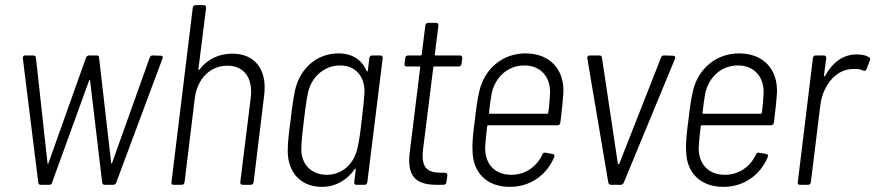

<svg xmlns="http://www.w3.org/2000/svg" viewBox="-20 -720 3410 748"><path d="M139 0H172C178 0 182 -3 183 -9L327 -406C329 -410 331 -410 331 -406L378 -9C379 -3 382 0 388 0H421C427 0 431 -3 433 -9L613 -492C616 -498 614 -503 607 -503L575 -504C569 -504 565 -501 563 -495L417 -86C416 -82 414 -82 413 -86L366 -495C366 -501 363 -504 357 -504H327C321 -504 317 -500 315 -495L169 -85C167 -81 165 -81 165 -85L120 -495C120 -500 116 -504 110 -504H78C72 -504 68 -500 69 -493L129 -9C129 -3 133 0 139 0Z M885 -511C834 -511 788 -490 757 -449C755 -446 753 -447 753 -451L783 -690C783 -696 780 -700 774 -700H742C736 -700 732 -696 731 -690L648 -10C647 -4 650 0 656 0H688C694 0 698 -4 699 -10L739 -338C749 -414 799 -464 866 -464C931 -464 966 -416 957 -340L916 -10C916 -4 919 0 925 0H957C963 0 967 -4 968 -10L1009 -348C1022 -448 974 -511 885 -511Z M1419 -494 1413 -445C1413 -441 1410 -440 1408 -444C1390 -487 1352 -512 1299 -512C1214 -512 1150 -454 1130 -371C1123 -338 1117 -296 1112 -251C1106 -207 1101 -166 1101 -135C1100 -50 1150 8 1234 8C1287 8 1332 -18 1362 -61C1364 -65 1366 -64 1366 -60L1360 -10C1359 -4 1362 0 1368 0H1400C1406 0 1410 -4 1411 -10L1471 -494C1471 -500 1468 -504 1462 -504H1430C1424 -504 1420 -500 1419 -494ZM1373 -145C1361 -85 1316 -39 1253 -39C1191 -39 1151 -83 1154 -144C1155 -173 1157 -196 1164 -252C1171 -308 1174 -332 1180 -359C1193 -420 1243 -465 1305 -465C1367 -465 1402 -420 1400 -359C1398 -331 1396 -307 1389 -251C1383 -196 1379 -172 1373 -145Z M1778 -471 1781 -494C1781 -500 1778 -504 1772 -504H1677C1675 -504 1674 -506 1674 -508L1688 -621C1688 -627 1685 -631 1679 -631H1648C1642 -631 1638 -627 1637 -621L1623 -508C1623 -506 1621 -504 1619 -504H1570C1564 -504 1559 -500 1559 -494L1556 -471C1555 -465 1558 -461 1564 -461H1614C1616 -461 1617 -459 1617 -457L1576 -124C1564 -22 1611 0 1684 0H1708C1714 0 1719 -4 1719 -10L1723 -37C1723 -43 1720 -47 1714 -47H1699C1644 -47 1620 -67 1628 -137L1668 -457C1668 -459 1670 -461 1672 -461H1767C1773 -461 1777 -465 1778 -471Z M1972 -39C1907 -39 1869 -82 1870 -145C1871 -167 1874 -196 1878 -228C1878 -231 1881 -232 1882 -232H2152C2158 -232 2162 -236 2163 -242C2169 -290 2173 -327 2175 -360C2178 -449 2123 -512 2027 -512C1938 -512 1868 -452 1848 -367C1840 -334 1835 -297 1830 -252C1824 -207 1819 -168 1821 -132C1822 -49 1875 8 1966 8C2046 8 2110 -38 2139 -108C2142 -114 2139 -119 2134 -120L2105 -125C2099 -126 2095 -124 2093 -118C2071 -71 2027 -39 1972 -39ZM2023 -465C2086 -465 2124 -421 2123 -359C2122 -337 2120 -309 2116 -281C2116 -278 2114 -277 2112 -277H1888C1886 -277 1884 -278 1885 -281C1888 -310 1892 -337 1896 -359C1911 -421 1959 -465 2023 -465Z M2361 0H2398C2404 0 2407 -3 2410 -8L2610 -492C2612 -498 2609 -503 2602 -503L2566 -504C2561 -504 2556 -500 2555 -495L2393 -83C2391 -80 2387 -80 2387 -83L2325 -496C2324 -501 2321 -504 2315 -504H2278C2272 -504 2267 -500 2268 -493L2350 -8C2352 -3 2355 0 2361 0Z M2804 -39C2739 -39 2701 -82 2702 -145C2703 -167 2706 -196 2710 -228C2710 -231 2713 -232 2714 -232H2984C2990 -232 2994 -236 2995 -242C3001 -290 3005 -327 3007 -360C3010 -449 2955 -512 2859 -512C2770 -512 2700 -452 2680 -367C2672 -334 2667 -297 2662 -252C2656 -207 2651 -168 2653 -132C2654 -49 2707 8 2798 8C2878 8 2942 -38 2971 -108C2974 -114 2971 -119 2966 -120L2937 -125C2931 -126 2927 -124 2925 -118C2903 -71 2859 -39 2804 -39ZM2855 -465C2918 -465 2956 -421 2955 -359C2954 -337 2952 -309 2948 -281C2948 -278 2946 -277 2944 -277H2720C2718 -277 2716 -278 2717 -281C2720 -310 2724 -337 2728 -359C2743 -421 2791 -465 2855 -465Z M3317 -508C3263 -508 3222 -475 3195 -425C3193 -421 3190 -422 3190 -426L3199 -494C3199 -500 3196 -504 3190 -504H3158C3152 -504 3148 -500 3147 -494L3088 -10C3087 -4 3090 0 3096 0H3128C3134 0 3138 -4 3139 -10L3176 -311C3186 -389 3238 -450 3300 -451C3319 -453 3333 -450 3343 -445C3349 -442 3354 -445 3356 -451L3369 -485C3371 -490 3370 -495 3366 -497C3354 -504 3340 -508 3317 -508Z"/></svg>

Font: Barlow Semi Condensed Light
Style: Italic
Weight: 300
Width: 4
Italic angle: -7°
Designer: Jeremy Tribby
Foundry: Tribby Type
Version: Version 1.422;hotconv 1.0.109;makeotfexe 2.5.65596